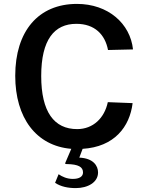

<svg xmlns="http://www.w3.org/2000/svg" viewBox="-20 -753 754 983"><path d="M375 -92C257 -92 191 -180 191 -364C191 -550 258 -631 371 -631C465 -631 518 -576 533 -497L661 -500C647 -632 534 -733 374 -733C176 -733 58 -593 58 -365C58 -150 165 -6 345 9L315 79C312 86 314 87 322 87C382 88 405 102 405 130C405 151 386 163 353 163C323 163 299 152 280 139L262 183C292 203 329 210 368 210C429 210 482 181 482 130C482 96 458 57 386 54L403 9C565 -1 644 -103 659 -225L532 -230C515 -149 457 -92 375 -92Z"/></svg>

Font: United Sans SemiBold
Style: Regular
Weight: 600
Designer: Pablo Impallari, Rodrigo Fuenzalida (Modified by Dan O. Williams)
Version: Version 1.000;PS 001.000;hotconv 1.0.88;makeotf.lib2.5.64775